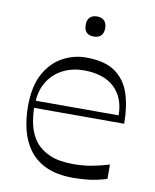

<svg xmlns="http://www.w3.org/2000/svg" viewBox="-79 -738 660 815"><g transform="rotate(10 250.5 -331.0)"><path d="M292.4 14.9Q222.4 14.9 175.9 -6.3Q129.4 -27.4 101.9 -64.6Q74.4 -101.7 62.5 -149.8Q50.6 -197.9 50.6 -251.7Q50.6 -337.4 80.1 -391.6Q109.7 -445.7 157.4 -471.7Q205 -497.7 258 -497.7Q339.4 -497.7 384.4 -465.7Q429.3 -433.7 447.4 -377.9Q465.6 -322 465.6 -248.9H77.3Q78.1 -208.1 87.5 -170.7Q96.9 -133.3 119.8 -104.6Q142.7 -75.9 182.2 -59.2Q221.7 -42.6 282.1 -42.6Q323.1 -42.6 359.1 -49Q395 -55.4 436.3 -67.6V-5.9Q395 6.6 361.2 10.7Q327.4 14.9 292.4 14.9ZM436.1 -279.9Q436.1 -355.3 390.3 -398.9Q344.4 -442.4 258 -442.4Q210.4 -442.4 170.6 -422.9Q130.9 -403.3 106.6 -366.7Q82.3 -330.1 78.9 -279.9ZM273.9 -590.9Q231.9 -590.9 231.9 -634.2Q231.9 -655.9 242.9 -666.6Q253.9 -677.4 273.9 -677.4Q293.6 -677.4 304.7 -666.6Q315.9 -655.8 315.9 -634.1Q315.9 -612.5 304.9 -601.7Q293.9 -590.9 273.9 -590.9Z"/></g></svg>

Font: Ojuju ExtraLight
Style: Regular
Weight: 200
Designer: Chisaokwu Joboson, Mirko Velimirovic
Foundry: Udi Foundry
Version: Version 1.000